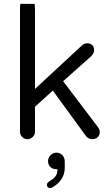

<svg xmlns="http://www.w3.org/2000/svg" viewBox="-20 -718 572 989"><path d="M236.8 251Q242.7 251 250.5 247.1Q313.5 209 313.5 146.5V114.3Q313.5 93.8 300.3 80.1Q288.1 68.4 271 68.4Q252.9 68.4 240.2 81.5Q227.5 94.7 227.5 112.3Q227.5 121.6 230.5 128.9Q233.4 136.2 239.3 142.1Q251 153.3 268.6 153.3H275.4V160.2Q275.4 178.2 264.2 191.9Q253.4 204.6 230.5 218.8L227.5 221.2Q221.7 227.1 221.7 234.1Q221.7 241.2 226.1 246.1Q230.5 251 236.8 251ZM85.4 -698.2Q83 -691.9 83 -672.9V-39.1Q83 -23.4 94.2 -12.2Q106 -1 121.1 -1Q137.2 -1 148.7 -12.5Q160.2 -23.9 160.2 -39.1V-168L252 -251.5L423.3 -16.6Q429.2 -9.3 438 -5.1Q446.8 -1 455.1 -1Q472.7 -1 484.4 -12.2Q494.1 -22.5 494.1 -38.1Q494.1 -48.8 485.8 -61.5L305.2 -299.8L450.2 -428.7Q464.8 -445.3 464.8 -458Q464.8 -476.1 455.3 -485.6Q445.8 -495.1 427.7 -495.1Q415.5 -495.1 401.9 -483.9L160.2 -259.8V-672.9Q160.2 -691.9 157.7 -698.2Z"/></svg>

Font: YuPearl-Light
Style: Light
Weight: 300
Designer: Max Yao
Foundry: Max-Everyday
Version: Version 1.011; ttfautohint (v1.8.3)